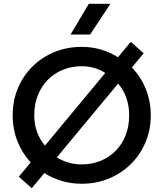

<svg xmlns="http://www.w3.org/2000/svg" viewBox="-20 -965 872 1024"><path d="M149.3 38.9 80.4 -22.6 143.6 -98.8Q98.6 -147.5 73.1 -211.5Q47.6 -275.6 47.6 -350Q47.6 -427.8 75.4 -494.3Q103.3 -560.8 153.2 -610.3Q203.1 -659.8 270.3 -687.4Q337.5 -715 415.8 -715Q471.1 -715 520 -700.2Q568.8 -685.5 609.3 -659.6L677.4 -741.9L746.3 -680.8L683.3 -605.1Q730.9 -556.2 757.5 -490.4Q784.1 -424.6 784.1 -350Q784.1 -272.5 756 -206Q728 -139.5 677.8 -90Q627.7 -40.5 560.8 -12.8Q493.8 15 415.8 15Q360 15 309.6 0.1Q259.1 -14.8 216.7 -42ZM219.9 -188.5 541.4 -575.8Q515.1 -593.4 482.8 -602.6Q450.5 -611.8 415.8 -611.8Q362.4 -611.8 316.3 -593.2Q270.2 -574.7 235.8 -540.2Q201.4 -505.8 182.1 -457.6Q162.7 -409.5 162.7 -350Q162.7 -300.8 178 -259.8Q193.4 -218.9 219.9 -188.5ZM415.8 -88.2Q469.6 -88.2 515.7 -106.9Q561.8 -125.5 596.2 -160.1Q630.6 -194.6 649.8 -242.9Q668.9 -291.2 668.9 -350Q668.9 -401.1 653.5 -444.2Q638 -487.4 609.8 -519L283.1 -125.8Q311.2 -107.8 345 -98Q378.7 -88.2 415.8 -88.2ZM356.4 -780.9 453.7 -944.8H568.8L460.7 -780.9Z"/></svg>

Font: Geologica Thin
Style: Regular
Weight: 100
Version: Version 1.010;gftools[0.9.28]